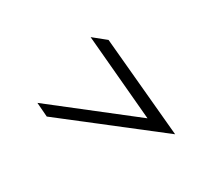

<svg xmlns="http://www.w3.org/2000/svg" viewBox="-57 -388 490 432"><g transform="rotate(30 188.0 -171.5)"><path d="M56.2 -78.1 288.1 -171.9 85.9 -266.1 124 -280.8 359.9 -171.9 89.8 -62Z"/></g></svg>

Font: Hhenum
Style: Italic
Weight: 400
Designer: T. Christopher White
Version: Version 1.0